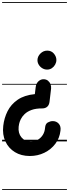

<svg xmlns="http://www.w3.org/2000/svg" viewBox="-25 -1349 658 1832"><path d="M259.5 139.5Q177.5 139.5 117 102.5Q56.5 65.5 26.5 0.5Q-3.5 -64.5 6 -148Q14.5 -223 47.2 -288.2Q80 -353.5 143.5 -397.2Q207 -441 307.5 -451L315.5 -517.5Q320.5 -554.5 342.5 -573.8Q364.5 -593 389.5 -593Q415.5 -593 432.5 -579.2Q449.5 -565.5 457 -545.2Q464.5 -525 462.5 -504.5L448 -381Q444.5 -347.5 426 -331Q407.5 -314.5 379 -314.5Q316.5 -315 275.2 -299.5Q234 -284 209.5 -260Q185 -236 173 -210.8Q161 -185.5 157.2 -166Q153.5 -146.5 153 -140.5Q146.5 -78 179.8 -38.2Q213 1.5 268.5 1.5Q304.5 1.5 334.2 -14.8Q364 -31 383 -60.8Q402 -90.5 405 -130Q408 -168 431.8 -180.8Q455.5 -193.5 478 -193.5Q513.5 -193.5 535.8 -168.5Q558 -143.5 552 -102.5Q544.5 -32 503.2 22.8Q462 77.5 398.5 108.5Q335 139.5 259.5 139.5ZM424.5 -685Q400 -685 378.8 -697.8Q357.5 -710.5 344.8 -731.5Q332 -752.5 332.5 -776.5Q333.5 -811.5 361.2 -838.8Q389 -866 426 -866Q465 -866 489 -837.8Q513 -809.5 513 -776.5Q513 -754.5 501.5 -733.2Q490 -712 470 -698.5Q450 -685 424.5 -685ZM259.5 139.5Q177.5 139.5 117 102.5Q56.5 65.5 26.5 0.5Q-3.5 -64.5 6 -148Q14.5 -223 47.2 -288.2Q80 -353.5 143.5 -397.2Q207 -441 307.5 -451L315.5 -517.5Q320.5 -554.5 342.5 -573.8Q364.5 -593 389.5 -593Q415.5 -593 432.5 -579.2Q449.5 -565.5 457 -545.2Q464.5 -525 462.5 -504.5L448 -381Q444.5 -347.5 426 -331Q407.5 -314.5 379 -314.5Q316.5 -315 275.2 -299.5Q234 -284 209.5 -260Q185 -236 173 -210.8Q161 -185.5 157.2 -166Q153.5 -146.5 153 -140.5Q146.5 -78 179.8 -38.2Q213 1.5 268.5 1.5Q304.5 1.5 334.2 -14.8Q364 -31 383 -60.8Q402 -90.5 405 -130Q408 -168 431.8 -180.8Q455.5 -193.5 478 -193.5Q513.5 -193.5 535.8 -168.5Q558 -143.5 552 -102.5Q544.5 -32 503.2 22.8Q462 77.5 398.5 108.5Q335 139.5 259.5 139.5ZM424.5 -685Q400 -685 378.8 -697.8Q357.5 -710.5 344.8 -731.5Q332 -752.5 332.5 -776.5Q333.5 -811.5 361.2 -838.8Q389 -866 426 -866Q465 -866 489 -837.8Q513 -809.5 513 -776.5Q513 -754.5 501.5 -733.2Q490 -712 470 -698.5Q450 -685 424.5 -685ZM-5 455H613.5V463H-5ZM-5 -16H613.5V0H-5ZM-5 -549H613.5V-541H-5ZM-5 -1329H613.5V-1321H-5Z"/></svg>

Font: Edu SA Dotted Guide
Style: Regular
Weight: 400
Designer: Tina and Corey Anderson, Eben Sorkin, Mirko Velimirovic
Foundry: Google for Education
Version: Version 2.000